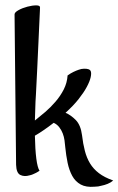

<svg xmlns="http://www.w3.org/2000/svg" viewBox="-20 -661 449 728"><path d="M228.5 -233.4Q249 -224.6 267.6 -205.6Q286.1 -186.5 291 -148.4Q294.9 -115.2 301.8 -88.9Q308.6 -62.5 321.3 -41.5Q334 -20.5 355 -4.4Q376 11.7 409.2 23.4Q400.4 31.2 388.2 36.1Q376 41 365.2 43Q352.5 46.9 338.9 46.9Q306.6 49.8 286.1 38.6Q265.6 27.3 253.9 5.9Q242.2 -15.6 236.3 -43.9Q230.5 -72.3 227.5 -102.5Q226.6 -115.2 224.6 -128.9Q222.7 -142.6 217.8 -155.3Q212.9 -168 204.6 -178.7Q196.3 -189.5 183.6 -195.3Q162.1 -178.7 144 -166.5Q126 -154.3 112.3 -146.5Q113.3 -93.8 117.7 -59.6Q122.1 -25.4 129.9 -13.7Q123 -8.8 116.2 -5.4Q109.4 -2 104.5 0Q97.7 2.9 91.8 3.9Q72.3 9.8 57.1 2.4Q42 -4.9 41 -36.1L35.2 -606.4Q35.2 -614.3 50.3 -622.6Q65.4 -630.9 84 -635.7Q102.5 -640.6 117.7 -640.6Q132.8 -640.6 131.8 -631.8Q128.9 -564.5 126 -504.9Q123 -445.3 121.1 -399.4Q118.2 -345.7 116.2 -301.8Q114.3 -275.4 113.8 -251Q113.3 -226.6 112.3 -204.1Q130.9 -218.8 151.4 -236.3Q171.9 -253.9 190.4 -275.4Q209 -296.9 221.7 -321.8Q234.4 -346.7 236.3 -375Q247.1 -382.8 258.3 -388.2Q269.5 -393.6 278.3 -396.5Q289.1 -400.4 297.9 -400.4Q320.3 -401.4 324.2 -390.6Q327.1 -382.8 323.7 -367.7Q320.3 -352.5 309.1 -331.5Q297.9 -310.5 278.3 -285.6Q258.8 -260.7 228.5 -233.4Z"/></svg>

Font: Rancho
Style: Regular
Weight: 400
Designer: Font Diner, Inc
Foundry: Font Diner, Inc
Version: Version 1.000